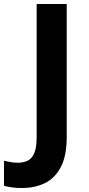

<svg xmlns="http://www.w3.org/2000/svg" viewBox="-94 -734 445 964"><path d="M14.6 210Q-14.4 210 -36.2 206.5Q-58 203 -74 199V73Q-58.2 77 -40.5 80Q-22.7 83 -3 83Q23 83 44.5 73Q66 63 78 35Q90 7 90 -45V-714H241V-46Q241 46 212.5 102.5Q184 159 133.2 184.5Q82.4 210 14.6 210Z"/></svg>

Font: Noto Sans Gujarati
Style: Regular
Weight: 400
Designer: Jelle Bosma - Monotype Design Team, Universal Thirst
Foundry: Monotype Imaging Inc.
Version: Version 2.102